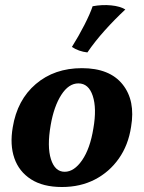

<svg xmlns="http://www.w3.org/2000/svg" viewBox="-20 -740 576 769"><path d="M228 9Q152 9 104 -22Q56 -53 37.5 -106.5Q19 -160 31 -230Q49 -340 123.5 -403.5Q198 -467 308 -467Q419 -467 471 -402Q523 -337 505 -232Q494 -159 456 -105Q418 -51 360 -21Q302 9 228 9ZM239 -52Q277 -52 309 -98.5Q341 -145 354 -226Q368 -306 351.5 -356Q335 -406 294 -406Q255 -406 225.5 -360Q196 -314 183 -239Q168 -153 184 -102.5Q200 -52 239 -52ZM351 -715Q389 -722 425 -718.5Q461 -715 482 -702Q440 -663 400 -618.5Q360 -574 330 -530Q295 -534 268 -552Q295 -595 318 -640Q341 -685 351 -715Z"/></svg>

Font: Vollkorn
Style: Bold Italic
Weight: 700
Italic angle: -11°
Designer: Friedrich Althausen
Foundry: Friedrich Althausen
Version: Version 5.000; ttfautohint (v1.8.3)